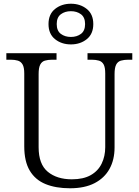

<svg xmlns="http://www.w3.org/2000/svg" viewBox="-20 -999 744 1029"><path d="M355 10Q279 10 224 -12.5Q169 -35 139.5 -84.5Q110 -134 110 -215V-605Q110 -638 101 -653.5Q92 -669 76 -674Q60 -679 37 -679H14V-714H283V-679H260Q237 -679 220.5 -674Q204 -669 195.5 -652.5Q187 -636 187 -602V-210Q187 -119 236 -78.5Q285 -38 365 -38Q427 -38 466.5 -60.5Q506 -83 525 -122.5Q544 -162 544 -210V-605Q544 -638 535.5 -653.5Q527 -669 510.5 -674Q494 -679 471 -679H449V-714H689V-679H668Q645 -679 628 -674Q611 -669 602.5 -652.5Q594 -636 594 -602V-209Q594 -143 567 -94Q540 -45 487 -17.5Q434 10 355 10ZM360 -761Q310 -761 275 -789Q240 -817 240 -870Q240 -923 275 -951Q310 -979 360 -979Q410 -979 445 -951Q480 -923 480 -870Q480 -817 445 -789Q410 -761 360 -761ZM360 -801Q392 -801 414 -817.5Q436 -834 436 -870Q436 -906 414 -922.5Q392 -939 360 -939Q328 -939 306 -922.5Q284 -906 284 -870Q284 -834 306 -817.5Q328 -801 360 -801Z"/></svg>

Font: Noto Serif Tibetan Light
Style: Regular
Weight: 300
Version: Version 2.103